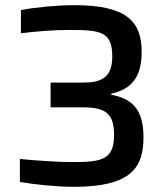

<svg xmlns="http://www.w3.org/2000/svg" viewBox="-20 -716 646 744"><path d="M267 8C492 8 536 -70 536 -184C536 -296 489 -334 411 -349V-353C488 -370 529 -415 529 -515C529 -634 469 -696 268 -696C204 -696 117 -688 61 -677V-587C112 -594 191 -600 248 -600C372 -600 415 -593 415 -497C415 -412 369 -396 301 -396H176V-300H301C391 -300 422 -275 422 -192C422 -94 369 -88 258 -88C210 -88 127 -93 57 -100V-11C113 -1 202 8 267 8Z"/></svg>

Font: Saira UNSAM Medium
Style: Regular
Weight: 500
Designer: Hector Gatti with collaboration of the Omnibus-Type team
Foundry: Omnibus-Type
Version: Version 0.072;PS 000.072;hotconv 1.0.88;makeotf.lib2.5.64775